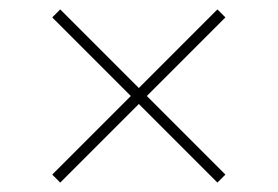

<svg xmlns="http://www.w3.org/2000/svg" viewBox="-20 -617 591 408"><path d="M108 -229 91 -246 258 -413 91 -580 108 -597 275 -430 442 -597 459 -580 292 -413 459 -246 442 -229 275 -396Z"/></svg>

Font: Noto Sans Oriya UI Thin
Style: Regular
Weight: 100
Designer: Amélie Bonet and Sol Matas
Foundry: Google LLC
Version: Version 2.000